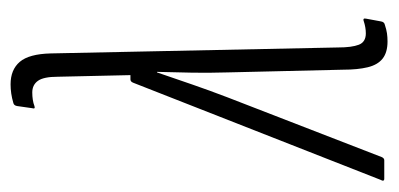

<svg xmlns="http://www.w3.org/2000/svg" viewBox="-232 -518 735 354"><g transform="rotate(-90 135.0 -341.5)"><path d="M235 6Q215 6 203.5 -3Q192 -12 187.5 -30.5Q183 -49 183 -76L178 -289Q177 -323 177.5 -353.5Q178 -384 179 -419H178Q166 -384 155.5 -353.5Q145 -323 132 -289L22 -5Q20 0 16 0H-18Q-24 0 -20 -7L159 -463Q161 -468 165 -468H173L170 -602Q170 -628 162.5 -638.5Q155 -649 141 -649Q134 -649 127.5 -648Q121 -647 116 -645Q110 -643 112 -649L116 -677Q117 -683 122 -684Q139 -689 156 -689Q183 -689 197.5 -672Q212 -655 213 -615L224 -85Q224 -60 229 -47Q234 -34 250 -34Q261 -34 273 -38Q275 -39 276.5 -38Q278 -37 277 -33L272 -6Q271 0 266 1Q257 4 250 5Q243 6 235 6Z"/></g></svg>

Font: Sofia Sans Extra Condensed Light
Style: Italic
Weight: 300
Italic angle: -9°
Version: Version 4.100